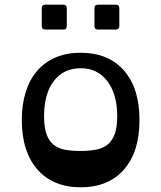

<svg xmlns="http://www.w3.org/2000/svg" viewBox="-20 -785 688 819"><path d="M324 -494Q252 -494 210 -440Q168 -386 168 -289Q168 -241 178.5 -212Q189 -183 209.5 -167Q230 -151 259 -146Q288 -141 324 -141Q360 -141 389 -146.5Q418 -152 438 -167.5Q458 -183 469 -212Q480 -241 480 -289Q480 -383 438 -438.5Q396 -494 324 -494ZM324 -560Q442 -560 508.5 -484.5Q575 -409 575 -273Q575 -137 508.5 -61.5Q442 14 324 14Q265 14 218.5 -5.5Q172 -25 139.5 -62Q107 -99 90 -152Q73 -205 73 -273Q73 -340 90 -393.5Q107 -447 139.5 -484Q172 -521 218.5 -540.5Q265 -560 324 -560ZM383 -750Q383 -765 398 -765H474Q489 -765 489 -750V-674Q489 -659 474 -659H398Q383 -659 383 -674ZM158 -750Q158 -765 173 -765H250Q265 -765 265 -750V-674Q265 -659 250 -659H173Q158 -659 158 -674Z"/></svg>

Font: OpenDyslexic 3
Style: Regular
Weight: 400
Designer: Abelardo Gonzalez
Version: Version 1.000;PS 001.001;hotconv 1.0.56